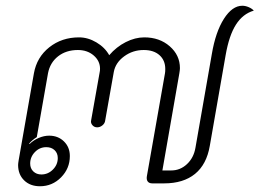

<svg xmlns="http://www.w3.org/2000/svg" viewBox="-20 -639 903 668"><path d="M43 -65Q43 -70 45 -82L98 -384Q108 -440 151.5 -474.5Q195 -509 255 -509Q286 -509 315.5 -491.5Q345 -474 360 -447Q385 -476 417.5 -492.5Q450 -509 482 -509Q535 -509 570.5 -478Q606 -447 606 -402Q606 -396 604 -384L545 -46H576Q607 -46 630.5 -68Q654 -90 660 -125L717 -451Q730 -528 759 -573.5Q788 -619 823 -619Q834 -619 845.5 -614Q857 -609 863 -602Q825 -591 801 -553.5Q777 -516 765 -447L710 -132Q699 -67 658.5 -34Q618 -1 551 -1H510Q499 -1 494 -7.5Q489 -14 491 -26L554 -384Q555 -389 555 -399Q555 -429 535 -447Q515 -465 480 -465Q442 -465 412 -443Q382 -421 376 -389L346 -220Q345 -210 336.5 -203Q328 -196 318 -196Q308 -196 301.5 -203.5Q295 -211 297 -220L327 -389Q328 -393 328 -400Q328 -427 306 -446Q284 -465 251 -465Q210 -465 182 -443Q154 -421 147 -384L108 -162Q92 -152 81 -139L83 -138Q96 -151 114.5 -159Q133 -167 151 -167Q182 -167 202.5 -147Q223 -127 223 -96Q223 -53 192.5 -22Q162 9 119 9Q85 9 64 -11.5Q43 -32 43 -65ZM181 -89Q181 -106 170 -116.5Q159 -127 141 -127Q118 -127 101.5 -110Q85 -93 85 -70Q85 -53 96 -42.5Q107 -32 124 -32Q147 -32 164 -49Q181 -66 181 -89Z"/></svg>

Font: K2D Thin
Style: Italic
Weight: 100
Italic angle: -10°
Designer: Katatrad Aksorn Co.,Ltd.
Foundry: Cadson Demak Co.,Ltd.
Version: Version 1.000; ttfautohint (v1.6)